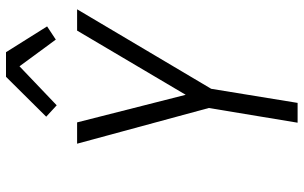

<svg xmlns="http://www.w3.org/2000/svg" viewBox="-206 -806 1012 640"><g transform="rotate(-90 300.0 -486.0)"><path d="M211 0 260 -296 141 -735H212L304 -373L518 -735H589L324 -288L277 0ZM269 -803 231 -838 364 -972H446L532 -835L488 -806L399 -927Z"/></g></svg>

Font: Iosevka Light Extended Oblique
Style: Regular
Weight: 300
Width: 7
Italic angle: -9°
Monospace: yes
Designer: Belleve Invis
Foundry: Belleve Invis
Version: Version 32.5.0; ttfautohint (v1.8.4)